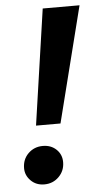

<svg xmlns="http://www.w3.org/2000/svg" viewBox="-52 -733 404 774"><g transform="rotate(-5 150.0 -346.5)"><path d="M83 -232 151 -700H300L182 -232ZM96 7Q63 7 41.5 -14.5Q20 -36 20 -65Q20 -101 44 -124.5Q68 -148 103 -148Q136 -148 157.5 -127.5Q179 -107 179 -76Q179 -41 155 -17Q131 7 96 7Z"/></g></svg>

Font: Montserrat SemiBold
Style: Italic
Weight: 600
Italic angle: -11.3°
Designer: Julieta Ulanovsky
Foundry: Julieta Ulanovsky
Version: Version 9.000; ttfautohint (v1.8.4.7-5d5b)